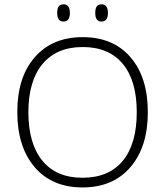

<svg xmlns="http://www.w3.org/2000/svg" viewBox="-20 -842 749 872"><path d="M651.4 -332.5Q651.4 -174.8 572.3 -82.8Q493.2 9.3 354.5 9.3Q216.3 9.3 137.5 -82.8Q58.6 -174.8 58.6 -333.5Q58.6 -491.7 138.2 -582.5Q217.8 -673.3 355.5 -673.3Q494.1 -673.3 572.8 -582Q651.4 -490.7 651.4 -332.5ZM108.9 -332.5Q108.9 -189.9 172.4 -112.3Q235.8 -34.7 354.5 -34.7Q474.1 -34.7 537.6 -111.6Q601.1 -188.5 601.1 -332.5Q601.1 -475.6 537.6 -552Q474.1 -628.4 355.5 -628.4Q237.3 -628.4 173.1 -551.3Q108.9 -474.1 108.9 -332.5ZM239.7 -783.2Q239.7 -804.2 246.8 -813.2Q253.9 -822.3 268.6 -822.3Q297.4 -822.3 297.4 -783.2Q297.4 -744.1 268.6 -744.1Q239.7 -744.1 239.7 -783.2ZM412.6 -783.2Q412.6 -804.2 419.7 -813.2Q426.8 -822.3 440.9 -822.3Q470.2 -822.3 470.2 -783.2Q470.2 -744.1 440.9 -744.1Q412.6 -744.1 412.6 -783.2Z"/></svg>

Font: Bpm'online Open Sans Light
Style: Regular
Weight: 300
Foundry: Ascender Corporation
Version: Version 1.10